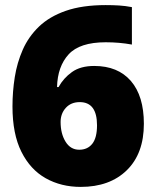

<svg xmlns="http://www.w3.org/2000/svg" viewBox="-20 -815 612 754"><path d="M29 -397Q29 -455 38 -512Q47 -569 69.5 -620Q92 -671 133 -710.5Q174 -750 238.5 -772.5Q303 -795 395 -795Q423 -795 447.5 -793.5Q472 -792 498 -787V-640Q449 -649 395 -649Q293 -649 249.5 -601.5Q206 -554 204 -473H210Q229 -508 262.5 -532Q296 -556 350 -556Q443 -556 494 -497Q545 -438 545 -329Q545 -212 478 -146.5Q411 -81 297 -81Q220 -81 159.5 -115Q99 -149 64 -219Q29 -289 29 -397ZM291 -227Q324 -227 342.5 -250.5Q361 -274 361 -323Q361 -414 293 -414Q259 -414 238.5 -391.5Q218 -369 218 -336Q218 -290 237.5 -258.5Q257 -227 291 -227Z"/></svg>

Font: Noto Sans Kannada UI Black
Style: Regular
Weight: 900
Designer: Jelle Bosma - Monotype Design Team
Foundry: Monotype Imaging Inc.
Version: Version 2.005; ttfautohint (v1.8.4.7-5d5b)